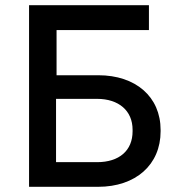

<svg xmlns="http://www.w3.org/2000/svg" viewBox="-20 -720 689 740"><path d="M92 0H358C503 0 599 -85 599 -214V-219C599 -347 503 -430 359 -430H198V-604H554V-700H92ZM196 -95V-339H354C438 -339 491 -293 491 -220V-214C491 -140 440 -95 354 -95Z"/></svg>

Font: Fixel Display Medium
Style: Regular
Weight: 500
Designer: AlfaBravo + MacPaw
Foundry: Kyrylo Tkachov, Marchela Mozhyna, Serhii Makarenko, Maria Weinstein, Zakhar Kryvoshyya
Version: Version 1.211